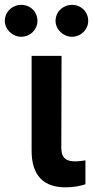

<svg xmlns="http://www.w3.org/2000/svg" viewBox="-61 -780 390 806"><path d="M71.7 -545.5V-147C71.7 -36.2 128.6 6.4 214.1 6.4C247.9 6.4 276.3 0.7 297.6 -6.4V-106.9C287.6 -105.1 269.9 -102.6 255.3 -102.6C220.9 -102.6 196.7 -112.9 196.4 -158.7L197.4 -545.5ZM-40.8 -692.5C-40.8 -656.6 -9.2 -625.7 28.1 -625.7C66.4 -625.7 96.2 -656.6 96.2 -692.5C96.2 -730.5 66.4 -759.6 28.1 -759.6C-9.2 -759.6 -40.8 -730.5 -40.8 -692.5ZM172.2 -692.5C172.2 -656.6 203.8 -625.7 241.1 -625.7C279.5 -625.7 309.3 -656.6 309.3 -692.5C309.3 -730.5 279.5 -759.6 241.1 -759.6C203.8 -759.6 172.2 -730.5 172.2 -692.5Z"/></svg>

Font: Margiela Sans Semi Bold
Style: Regular
Weight: 600
Designer: Stefan Endress, Andreas Faust
Version: Version 1.100;FEAKit 1.0